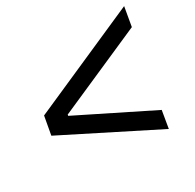

<svg xmlns="http://www.w3.org/2000/svg" viewBox="-130 -712 865 853"><g transform="rotate(-30 302.5 -286.0)"><path d="M588 -474 147 -280 146 -274 519 -89 504 0 37 -235 54 -329 605 -572Z"/></g></svg>

Font: Chakra Petch Medium
Style: Italic
Weight: 500
Italic angle: -10°
Designer: Katatrad Aksorn Co.,Ltd.
Foundry: Cadson Demak Co.,Ltd.
Version: Version 1.000; ttfautohint (v1.6)